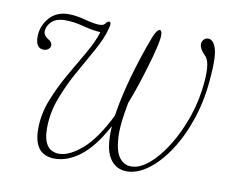

<svg xmlns="http://www.w3.org/2000/svg" viewBox="-57 -504 708 583"><g transform="rotate(10 297.0 -213.0)"><path d="M392.5 -432.5Q399 -431 398.5 -414.5Q398 -398 385.5 -351.5Q361.5 -264 335.5 -198Q321.5 -127.5 324.5 -86.2Q327.5 -45 341.8 -27.2Q356 -9.5 377.5 -9.5Q403.5 -9.5 432 -33.5Q460.5 -57.5 486.2 -99Q512 -140.5 530 -193Q548 -245.5 552.5 -302.5Q557.5 -362.5 541 -379Q522 -397.5 522 -412.5Q522 -420.5 527.5 -426.5Q533 -432.5 541 -432.5Q557 -432.5 565.2 -407.5Q573.5 -382.5 568.5 -322.5Q564 -251.5 544.2 -191.2Q524.5 -131 495.2 -86.5Q466 -42 432.5 -17.2Q399 7.5 367 7.5Q332.5 7.5 313.5 -22.2Q294.5 -52 299 -120Q262.5 -52.5 223.5 -22.5Q184.5 7.5 144.5 7.5Q78.5 7.5 80 -77Q80.5 -120.5 97.8 -164Q115 -207.5 138.8 -248.8Q162.5 -290 184 -327Q205.5 -364 215 -395Q190.5 -396 160.8 -404Q131 -412 104 -412Q76.5 -412 62.2 -398.2Q48 -384.5 48 -367.5Q48 -355.5 62.5 -346.5Q75 -339.5 75 -330Q75 -322.5 69 -317.5Q63 -312.5 54.5 -312.5Q29.5 -312.5 29.5 -348Q29.5 -381 51.5 -406.5Q73.5 -432 111 -432Q134.5 -432 163 -424.2Q191.5 -416.5 208 -416.5Q221 -416.5 226 -424Q231 -431.5 236.5 -431Q244 -430 238.5 -410.5Q230 -378 208.8 -340Q187.5 -302 163.8 -259.8Q140 -217.5 123 -172Q106 -126.5 106 -79.5Q106 -10 155 -9.5Q186.5 -9.5 225.5 -43Q264.5 -76.5 302.5 -153Q308.5 -195 322.5 -250Q336.5 -305 360.5 -374Q373.5 -411.5 380.2 -422.5Q387 -433.5 392.5 -432.5Z"/></g></svg>

Font: Fraunces 144pt S050 Thin
Style: Italic
Weight: 100
Italic angle: -16°
Version: Version 1.000; ttfautohint (v1.8.3)